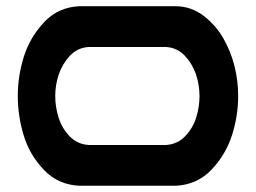

<svg xmlns="http://www.w3.org/2000/svg" viewBox="-20 -598 821 616"><path d="M544.9 -578.1Q594.7 -577.1 633.8 -546.9Q672.9 -516.6 696.8 -474.6Q720.7 -432.6 732.4 -385.7Q744.1 -338.9 744.1 -290Q744.1 -225.6 724.1 -163.6Q704.1 -101.6 658.7 -53.7Q613.3 -5.9 544.9 -2H235.4Q167 -4.9 121.1 -52.7Q75.2 -100.6 56.2 -163.1Q37.1 -225.6 37.1 -290Q37.1 -354.5 56.6 -416.5Q76.2 -478.5 121.6 -526.9Q167 -575.2 235.4 -578.1H253.9H526.4ZM511.7 -132.8Q548.8 -134.8 573.7 -160.6Q598.6 -186.5 609.4 -220.7Q620.1 -254.9 620.1 -290Q620.1 -325.2 608.9 -358.9Q597.7 -392.6 573.2 -418.9Q548.8 -445.3 511.7 -447.3H265.6Q228.5 -445.3 204.1 -418.9Q179.7 -392.6 168.5 -358.9Q157.2 -325.2 157.2 -290Q157.2 -254.9 168 -220.7Q178.7 -186.5 203.6 -160.6Q228.5 -134.8 265.6 -132.8Z"/></svg>

Font: Nico Moji
Style: Regular
Weight: 400
Version: Version 1.02